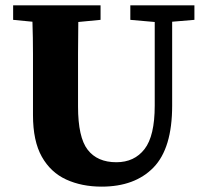

<svg xmlns="http://www.w3.org/2000/svg" viewBox="-20 -677 771 716"><path d="M466 -603V-657H705V-603L622 -596V-283Q622 -124 552.5 -52.5Q483 19 359 19Q285 19 227 -7.5Q169 -34 136 -92.5Q103 -151 103 -248V-357Q103 -416 103 -476Q103 -536 101 -596L29 -603V-657H355V-603L272 -595Q271 -536 271 -476.5Q271 -417 271 -357V-280Q271 -165 307 -118.5Q343 -72 414 -72Q481 -72 519 -121Q557 -170 557 -283V-595Z"/></svg>

Font: Source Serif Pro
Style: Bold
Weight: 700
Designer: Frank Grießhammer
Foundry: Adobe Systems Incorporated
Version: Version 3.001;hotconv 1.0.111;makeotfexe 2.5.65597